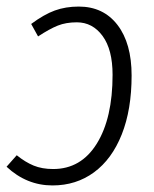

<svg xmlns="http://www.w3.org/2000/svg" viewBox="-29 -554 469 585"><path d="M372 -324Q372 -220 342 -144.5Q312 -69 257.5 -29Q203 11 131 11Q52 11 -9 -46L22 -81Q48 -60 73.5 -49.5Q99 -39 133 -39Q218 -39 266 -116.5Q314 -194 314 -326Q314 -403 283.5 -444.5Q253 -486 205 -486Q172 -486 147 -476Q122 -466 87 -443L66 -481Q105 -510 138 -522Q171 -534 211 -534Q286 -534 329 -478Q372 -422 372 -324Z"/></svg>

Font: Fira Sans Extra Condensed Light
Style: Italic
Weight: 300
Width: 3
Italic angle: -8°
Designer: Carrois Corporate & Edenspiekermann AG
Foundry: Carrois Corporate GbR & Edenspiekermann AG
Version: Version 4.203